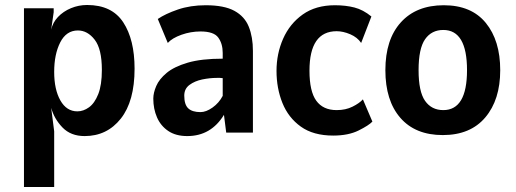

<svg xmlns="http://www.w3.org/2000/svg" viewBox="-20 -531 2066 769"><path d="M76 218V-498H195V-482L185 -412Q191 -440.5 212.2 -463Q233.5 -485.5 264.2 -498.2Q295 -511 329 -511Q428 -511 473.5 -441.8Q519 -372.5 519 -256Q519 -125.5 463.8 -55.8Q408.5 14 319 14Q263.5 14 230.2 -20.5Q197 -55 185 -99L197 -5V218ZM290 -85Q314 -85 336.5 -101.2Q359 -117.5 373.5 -154Q388 -190.5 388 -251Q388 -335 359.2 -372Q330.5 -409 292 -409Q245.5 -409 221.2 -361.2Q197 -313.5 197 -243Q197 -172.5 221.8 -128.8Q246.5 -85 290 -85Z M730 14Q684 14 653.8 -6.5Q623.5 -27 608.8 -61Q594 -95 594 -136Q594 -159 605.8 -186.5Q617.5 -214 647.5 -239Q677.5 -264 732 -280Q786.5 -296 872 -296V-319Q872 -356 854.2 -380.5Q836.5 -405 783 -405Q744 -405 706.8 -391.8Q669.5 -378.5 652 -359L612 -455Q642 -475.5 692.2 -492.8Q742.5 -510 804 -510Q878 -510 919 -487.5Q960 -465 976.5 -423.8Q993 -382.5 993 -327V0H886L877 -71Q825 14 730 14ZM783 -82Q805.5 -82 831.2 -100.2Q857 -118.5 872 -147V-218Q867 -219 861.2 -219Q855.5 -219 848 -219Q820.5 -219 790.2 -212.8Q760 -206.5 739 -191Q718 -175.5 718 -148Q718 -112 734 -97Q750 -82 783 -82Z M1314.5 12Q1235 12 1185 -23.8Q1135 -59.5 1111.2 -118.5Q1087.5 -177.5 1087.5 -247Q1087.5 -316 1114 -376Q1140.5 -436 1192.5 -473Q1244.5 -510 1321.5 -510Q1364.5 -510 1399.5 -501Q1434.5 -492 1467.5 -465L1426.5 -359Q1411.5 -381.5 1382.8 -393.8Q1354 -406 1328.5 -406Q1219.5 -406 1219.5 -248Q1219.5 -165 1246.8 -127.5Q1274 -90 1328.5 -90Q1364.5 -90 1392 -103.8Q1419.5 -117.5 1433.5 -133L1471.5 -44Q1457.5 -29 1416.5 -8.5Q1375.5 12 1314.5 12Z M1753.5 10Q1643.5 10 1583.5 -59Q1523.5 -128 1523.5 -250Q1523.5 -373 1585.5 -441.5Q1647.5 -510 1757.5 -510Q1868 -510 1925.8 -439.2Q1983.5 -368.5 1983.5 -250Q1983.5 -131.5 1923.8 -60.8Q1864 10 1753.5 10ZM1755.5 -90Q1850.5 -90 1850.5 -250Q1850.5 -411 1755.5 -411Q1708.5 -411 1682.5 -373.8Q1656.5 -336.5 1656.5 -250Q1656.5 -164 1682.5 -127Q1708.5 -90 1755.5 -90Z"/></svg>

Font: Alatsi
Style: Regular
Weight: 400
Designer: Spyros Zevelakis, Eben Sorkin
Foundry: www.sorkintype.com
Version: Version 1.008; ttfautohint (v1.8.4.7-5d5b)